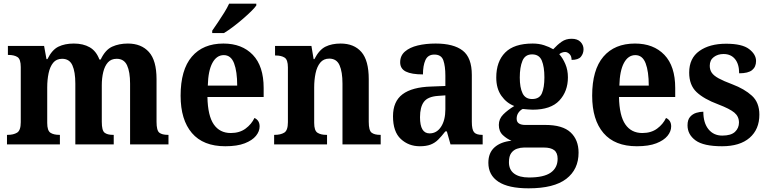

<svg xmlns="http://www.w3.org/2000/svg" viewBox="-20 -786 4188 1045"><path d="M18 0V-52H22Q53 -52 73 -64Q93 -76 93 -121V-421Q93 -464 75 -475.5Q57 -487 26 -487H23V-536H220L233 -464H238Q263 -515 298 -532Q333 -549 382 -549Q433 -549 468.5 -528.5Q504 -508 521 -462H528Q553 -515 590.5 -532Q628 -549 676 -549Q749 -549 790.5 -503Q832 -457 832 -355V-123Q832 -76 847 -64Q862 -52 894 -52H897V0H688V-331Q688 -395 671.5 -430.5Q655 -466 615 -466Q585 -466 567.5 -446.5Q550 -427 542 -394Q534 -361 534 -322V-123Q534 -76 549 -64Q564 -52 595 -52H599V0H390V-331Q390 -395 374 -430.5Q358 -466 318 -466Q287 -466 269.5 -444.5Q252 -423 244.5 -387.5Q237 -352 237 -310V-117Q237 -75 254.5 -63.5Q272 -52 303 -52H306V0Z M1206 10Q1086 10 1024.5 -62Q963 -134 963 -265Q963 -406 1024 -477.5Q1085 -549 1196 -549Q1297 -549 1356 -487.5Q1415 -426 1415 -307V-258H1109Q1111 -156 1143.5 -109Q1176 -62 1236 -62Q1284 -62 1316.5 -86Q1349 -110 1365 -144Q1393 -131 1393 -98Q1393 -71 1373 -46.5Q1353 -22 1312 -6Q1271 10 1206 10ZM1271 -320Q1271 -397 1254 -441.5Q1237 -486 1198 -486Q1159 -486 1136 -443.5Q1113 -401 1111 -320ZM1135 -619Q1149 -639 1166.5 -665Q1184 -691 1200.5 -717.5Q1217 -744 1227 -766H1375V-756Q1366 -743 1346 -723.5Q1326 -704 1300.5 -682Q1275 -660 1248.5 -640Q1222 -620 1199 -606H1135Z M1472 0V-52H1475Q1507 -52 1527 -64Q1547 -76 1547 -121V-419Q1547 -461 1529 -472.5Q1511 -484 1480 -484H1477V-536H1675L1687 -464H1691Q1717 -515 1751.5 -532Q1786 -549 1834 -549Q1907 -549 1947 -503Q1987 -457 1987 -355V-123Q1987 -76 2002.5 -64Q2018 -52 2049 -52H2052V0H1844V-331Q1844 -395 1828 -431Q1812 -467 1772 -467Q1741 -467 1723 -445Q1705 -423 1697.5 -387Q1690 -351 1690 -310V-117Q1690 -75 1708 -63.5Q1726 -52 1756 -52H1760V0Z M2265 10Q2204 10 2161.5 -29.5Q2119 -69 2119 -153Q2119 -234 2171 -273Q2223 -312 2327 -315L2404 -318V-374Q2404 -426 2393 -457.5Q2382 -489 2344 -489Q2309 -489 2295.5 -459Q2282 -429 2282 -381Q2220 -381 2189 -396.5Q2158 -412 2158 -447Q2158 -483 2184 -505.5Q2210 -528 2253.5 -538.5Q2297 -549 2351 -549Q2449 -549 2498.5 -510.5Q2548 -472 2548 -378V-123Q2548 -81 2560 -66.5Q2572 -52 2604 -52H2607V0H2432L2412 -71H2404Q2383 -44 2365 -26Q2347 -8 2323.5 1Q2300 10 2265 10ZM2318 -60Q2357 -60 2380.5 -96Q2404 -132 2404 -191V-267L2363 -264Q2308 -260 2287 -231.5Q2266 -203 2266 -148Q2266 -60 2318 -60Z M2857 239Q2747 239 2692.5 203Q2638 167 2638 100Q2638 46 2671.5 16Q2705 -14 2764 -20Q2739 -30 2717 -50.5Q2695 -71 2695 -106Q2695 -139 2719 -163Q2743 -187 2779 -209Q2737 -225 2709 -264.5Q2681 -304 2681 -364Q2681 -451 2729.5 -500Q2778 -549 2879 -549Q2913 -549 2941 -540Q2969 -531 2991 -518Q3014 -543 3037 -559Q3060 -575 3091 -575Q3123 -575 3139.5 -558Q3156 -541 3156 -518Q3156 -495 3142 -477.5Q3128 -460 3091 -460Q3091 -481 3079.5 -492Q3068 -503 3056 -503Q3047 -503 3038 -499.5Q3029 -496 3024 -491Q3043 -470 3057 -437.5Q3071 -405 3071 -365Q3071 -289 3024.5 -239Q2978 -189 2879 -189Q2869 -189 2851.5 -190.5Q2834 -192 2825 -193Q2812 -187 2802 -173Q2792 -159 2792 -140Q2792 -122 2804.5 -114Q2817 -106 2838 -106H2948Q3042 -106 3085.5 -65.5Q3129 -25 3129 45Q3129 136 3062 187.5Q2995 239 2857 239ZM2876 -247Q2916 -247 2929.5 -278.5Q2943 -310 2943 -365Q2943 -422 2929 -456Q2915 -490 2876 -490Q2838 -490 2823.5 -455Q2809 -420 2809 -364Q2809 -310 2824 -278.5Q2839 -247 2876 -247ZM2859 180Q2940 180 2977.5 153.5Q3015 127 3015 78Q3015 46 2996.5 31.5Q2978 17 2940 17H2832Q2813 17 2794 23.5Q2775 30 2762.5 47Q2750 64 2750 97Q2750 138 2778.5 159Q2807 180 2859 180Z M3446 10Q3326 10 3264.5 -62Q3203 -134 3203 -265Q3203 -406 3264 -477.5Q3325 -549 3436 -549Q3537 -549 3596 -487.5Q3655 -426 3655 -307V-258H3349Q3351 -156 3383.5 -109Q3416 -62 3476 -62Q3524 -62 3556.5 -86Q3589 -110 3605 -144Q3633 -131 3633 -98Q3633 -71 3613 -46.5Q3593 -22 3552 -6Q3511 10 3446 10ZM3511 -320Q3511 -397 3494 -441.5Q3477 -486 3438 -486Q3399 -486 3376 -443.5Q3353 -401 3351 -320Z M3910 10Q3809 10 3765.5 -22Q3722 -54 3722 -104Q3722 -134 3736 -150Q3750 -166 3770 -172Q3790 -178 3808 -178Q3808 -117 3836 -82.5Q3864 -48 3911 -48Q3959 -48 3980.5 -68.5Q4002 -89 4002 -119Q4002 -152 3977 -173Q3952 -194 3889 -218Q3811 -247 3771 -285Q3731 -323 3731 -391Q3731 -469 3786.5 -508.5Q3842 -548 3932 -548Q4019 -548 4057 -519Q4095 -490 4095 -454Q4095 -422 4073.5 -404.5Q4052 -387 4003 -387Q4003 -437 3980.5 -464.5Q3958 -492 3918 -492Q3887 -492 3865 -475.5Q3843 -459 3843 -428Q3843 -406 3854 -390Q3865 -374 3891.5 -359.5Q3918 -345 3966 -327Q4032 -302 4072.5 -265Q4113 -228 4113 -162Q4113 -82 4060 -36Q4007 10 3910 10Z"/></svg>

Font: Noto Serif Tamil SemiCondensed
Style: Bold Italic
Weight: 700
Width: 4
Italic angle: -12°
Designer: Indian Type Foundry, Tom Grace, and the Monotype Design Team
Foundry: Monotype Imaging Inc.
Version: Version 2.003; ttfautohint (v1.8.4.7-5d5b)